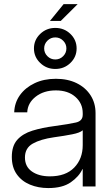

<svg xmlns="http://www.w3.org/2000/svg" viewBox="-20 -909 548 936"><path d="M215.3 7.8Q166.5 7.8 126 -9Q85.4 -25.9 61.5 -59.8Q37.6 -93.8 37.6 -144Q37.6 -197.8 64.2 -227.5Q90.8 -257.3 137.9 -272Q185.1 -286.6 245.6 -294.4Q317.4 -304.2 350.3 -311.8Q383.3 -319.3 383.3 -349.6V-357.4Q383.3 -405.3 347.4 -436.8Q311.5 -468.3 252.4 -468.3Q192.9 -468.3 153.8 -437.5Q114.7 -406.7 112.8 -361.3H49.3Q50.8 -408.2 77.1 -445.1Q103.5 -481.9 148.7 -503.4Q193.8 -524.9 252.4 -524.9Q310.1 -524.9 353.5 -503.7Q397 -482.4 421.4 -444.6Q445.8 -406.7 445.8 -357.4V0H383.3V-84.5H381.8Q365.2 -48.3 325 -20.3Q284.7 7.8 215.3 7.8ZM223.1 -49.3Q300.3 -49.3 341.8 -92Q383.3 -134.8 383.3 -201.7V-273.9Q370.1 -261.7 331.8 -254.2Q293.5 -246.6 242.7 -239.7Q178.2 -230.5 139.9 -209Q101.6 -187.5 101.6 -141.1Q101.6 -96.7 135.5 -73Q169.4 -49.3 223.1 -49.3ZM249.5 -572.8Q206.5 -572.8 176 -602.1Q145.5 -631.3 145.5 -672.9Q145.5 -714.4 176 -743.7Q206.5 -772.9 249.5 -772.9Q293 -772.9 323.2 -743.7Q353.5 -714.4 353.5 -672.9Q353.5 -631.3 323.2 -602.1Q293 -572.8 249.5 -572.8ZM249.5 -619.1Q272 -619.1 287.8 -635Q303.7 -650.9 303.7 -672.9Q303.7 -694.8 287.8 -710.7Q272 -726.6 249.5 -726.6Q227.1 -726.6 211.2 -710.7Q195.3 -694.8 195.3 -672.9Q195.3 -650.9 211.2 -635Q227.1 -619.1 249.5 -619.1ZM223.6 -807.1 290 -888.7H358.4L276.4 -807.1Z"/></svg>

Font: Inter Display Light
Style: Regular
Weight: 300
Designer: Rasmus Andersson
Foundry: rsms
Version: Version 4.000;git-a52131595